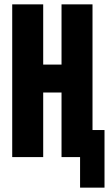

<svg xmlns="http://www.w3.org/2000/svg" viewBox="-20 -720 509 880"><path d="M36 0V-700H178V-424H262V-700H404V-124H459V140H347V0H262V-296H178V0Z"/></svg>

Font: Tektur Condensed SemiBold
Style: Regular
Weight: 600
Width: 3
Designer: Adam Jagosz
Foundry: Adam Jagosz
Version: Version 1.005;gftools[0.9.30]